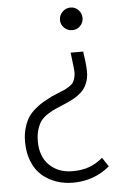

<svg xmlns="http://www.w3.org/2000/svg" viewBox="-56 -600 570 888"><g transform="rotate(-5 229.0 -156.0)"><path d="M356.9 -506.8Q356.9 -485.4 341.8 -470.2Q326.7 -455.1 305.2 -455.1Q283.2 -455.1 267.6 -470.2Q252 -485.4 252 -506.8Q252 -528.3 267.8 -544.2Q283.7 -560.1 305.2 -560.1Q326.7 -560.1 341.8 -544.4Q356.9 -528.8 356.9 -506.8ZM346.2 -352.1Q354.5 -300.3 355.7 -261.7Q356.9 -223.1 340.1 -192.1Q323.2 -161.1 284.2 -139.2Q266.6 -129.4 240.7 -118.2Q214.8 -106.9 197.3 -99.6Q179.7 -92.3 159.9 -79.6Q140.1 -66.9 128.4 -52Q116.7 -37.1 108.9 -12.7Q101.1 11.7 101.1 43.9Q101.1 114.7 142.6 154.8Q184.1 194.8 249 194.8Q293.9 194.8 327.1 182.6Q360.4 170.4 390.1 145L418 187Q345.2 248 247.1 248Q206.5 248 170.7 235.8Q134.8 223.6 105.5 199.2Q76.2 174.8 59.1 133.8Q42 92.8 42 40Q42 4.9 50.8 -24.4Q59.6 -53.7 72 -72.8Q84.5 -91.8 105.2 -109.1Q126 -126.5 142.1 -135.7Q158.2 -145 182.1 -157.2Q194.3 -162.6 216.8 -171.9Q236.8 -179.7 246.1 -184.1Q255.4 -188.5 268.6 -197.3Q281.7 -206.1 287.1 -215.6Q292.5 -225.1 295.9 -240.5Q299.3 -255.9 296.9 -275.9L288.1 -352.1Z"/></g></svg>

Font: Stilu Light
Style: Regular
Weight: 300
Designer: Genilson Lima Santos
Foundry: Genilson Lima Santos
Version: Version 1.200;PS 001.200;hotconv 1.0.88;makeotf.lib2.5.64775